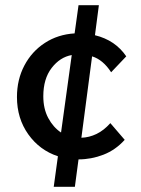

<svg xmlns="http://www.w3.org/2000/svg" viewBox="-20 -643 540 736"><path d="M267 73H186L202 -44Q132 -67 88.5 -128Q45 -189 45 -271Q45 -338 73.5 -392Q102 -446 152 -478.5Q202 -511 266 -515L281 -623H359L344 -508Q422 -489 464 -427L406 -366Q375 -414 333 -427L292 -115Q322 -116 350 -129.5Q378 -143 403 -171L458 -107Q423 -68 376.5 -50Q330 -32 281 -32ZM146 -274Q146 -226 165 -190.5Q184 -155 214 -135L255 -432Q210 -424 178 -382.5Q146 -341 146 -274Z"/></svg>

Font: Inconsolata SemiBold
Style: Regular
Weight: 600
Monospace: yes
Designer: Raph Levien, Cyreal, Brenton Simpson
Foundry: Raph Levien, Cyreal, Google
Version: Version 3.100; ttfautohint (v1.8.4.7-5d5b)